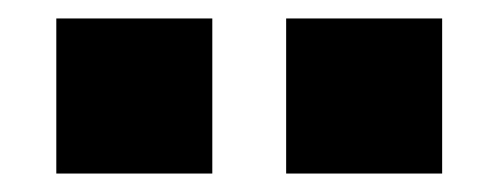

<svg xmlns="http://www.w3.org/2000/svg" viewBox="-20 -770 540 208"><path d="M290 -582V-750H459V-582ZM41 -582V-750H210V-582Z"/></svg>

Font: Nunito Sans 6pt Black
Style: Regular
Weight: 900
Version: Version 3.101;gftools[0.9.27]